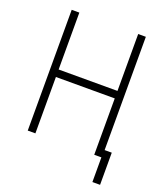

<svg xmlns="http://www.w3.org/2000/svg" viewBox="-151 -794 888 1036"><g transform="rotate(20 293.0 -275.5)"><path d="M80.1 0V-693.4H124V-366.7H461.9V-693.4H505.9V-43H546.9V141.6H502.9V0H461.9V-323.7H124V0Z"/></g></svg>

Font: Caskaydia Cove ExtraLight
Style: Regular
Weight: 200
Monospace: yes
Designer: Aaron Bell
Foundry: Saja Typeworks
Version: Version 4.300; ttfautohint (v1.8.3)